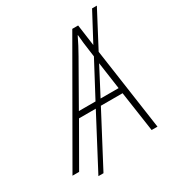

<svg xmlns="http://www.w3.org/2000/svg" viewBox="-251 -883 996 1080"><g transform="rotate(-30 247.5 -342.5)"><path d="M-55 0H-12L138 -261H247L70 75H103L280 -261H421L459 0H497L421 -530L542 -760H511L414 -578L395 -716H357ZM158 -297 310 -564C330 -599 349 -635 365 -669H367C370 -635 374 -595 379 -565L385 -521L266 -297ZM416 -297H299L391 -473Z"/></g></svg>

Font: Noto Sans ExtraLight
Style: Italic
Weight: 200
Italic angle: -12°
Designer: Monotype Design Team
Foundry: Monotype Imaging Inc.
Version: Version 2.013